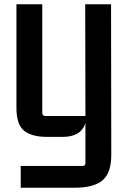

<svg xmlns="http://www.w3.org/2000/svg" viewBox="-20 -632 609 899"><path d="M380 131V-55Q359 9 273 9H202Q127 9 92 -20.5Q57 -50 57 -126V-612H178V-103Q178 -89 192 -89H380L379 -612H500L501 94Q501 177 460.5 212Q420 247 330 247H77V145H367Q380 145 380 131Z"/></svg>

Font: Kdam Thmor Pro
Style: Regular
Weight: 400
Designer: Sovichet Tep, Longdey Hak
Foundry: Anagata Design
Version: Version 1.003; ttfautohint (v1.8.4.7-5d5b)